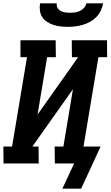

<svg xmlns="http://www.w3.org/2000/svg" viewBox="-25 -975 659 1145"><path d="M379 -815Q357 -815 335 -817.5Q313 -820 293.5 -826.5Q274 -833 256 -844.5Q238 -856 227 -873Q216 -890 213 -911.5Q210 -933 214 -955H314Q311 -940 318 -928Q325 -916 337 -909.5Q349 -903 363.5 -901Q378 -899 393 -899Q408 -899 422.5 -901Q437 -903 451 -909.5Q465 -916 476 -928Q487 -940 490 -955H590Q586 -933 576 -911.5Q566 -890 549 -873Q532 -856 511 -844.5Q490 -833 467.5 -826.5Q445 -820 423 -817.5Q401 -815 379 -815ZM347 150 417 0H302L301 -101H353L410 -443L168 -101H205L206 0H-4L-5 -101H47L136 -634H97V-735H307L308 -634H256L199 -292L441 -634H404L403 -735H613L614 -634H562L473 -101H575L459 150Z"/></svg>

Font: Iosevka HT Extended
Style: Bold Italic
Weight: 700
Width: 7
Italic angle: -9°
Monospace: yes
Designer: Belleve Invis
Foundry: Belleve Invis
Version: Version 32.3.0; ttfautohint (v1.8.4)